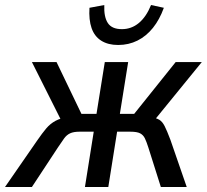

<svg xmlns="http://www.w3.org/2000/svg" viewBox="-45 -744 823 764"><path d="M-25 0 103 -185Q123 -214 139 -233Q155 -252 176.5 -263.5Q198 -275 233 -280L204 -254L82 -497H180L279 -291H339L372 -497H465L432 -291H489L654 -497H758L560 -254L553 -280Q578 -274 589.5 -267Q601 -260 610 -242.5Q619 -225 633 -188L698 0H595L545 -158Q538 -180 531.5 -193.5Q525 -207 512.5 -213.5Q500 -220 473 -220H421L386 0H293L328 -220H272Q248 -220 234 -213.5Q220 -207 210 -193Q200 -179 186 -158L82 0ZM425 -565Q385 -565 358 -582Q331 -599 319.5 -632Q308 -665 311 -713L370 -724Q368 -677 384 -652.5Q400 -628 440 -628Q478 -628 507.5 -652.5Q537 -677 556 -724L607 -713Q590 -666 563.5 -633Q537 -600 502 -582.5Q467 -565 425 -565Z"/></svg>

Font: Nunito Sans 7pt Condensed Medium
Style: Italic
Weight: 500
Width: 3
Italic angle: -9°
Designer: Vernon Adams
Foundry: Vernon Adams
Version: Version 3.101;gftools[0.9.27]